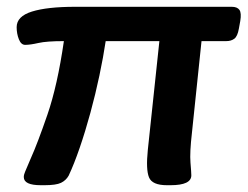

<svg xmlns="http://www.w3.org/2000/svg" viewBox="-20 -543 729 565"><path d="M100 2Q50 2 50 -22Q50 -29 54 -38Q58 -47 71 -78Q90 -120 119.5 -205.5Q149 -291 168 -422Q117 -422 93 -416.5Q69 -411 54 -411Q42 -411 35.5 -427.5Q29 -444 29 -463Q29 -495 74 -509Q119 -523 201 -523H662Q678 -523 684.5 -514Q691 -505 687 -481L683 -459Q679 -436 669.5 -429Q660 -422 646 -422H573L545 -154Q538 -94 540.5 -64.5Q543 -35 543 -27Q543 2 482 2H471Q428 2 418.5 -21Q409 -44 415 -102L449 -422H291Q284 -375 272.5 -320.5Q261 -266 246 -211Q231 -156 214.5 -108Q198 -60 182 -26Q174 -12 159.5 -5Q145 2 111 2Z"/></svg>

Font: Asap Semi Expanded Semi Expanded SemiBold
Style: Italic
Weight: 600
Width: 6
Italic angle: -6°
Designer: Pablo Cosgaya
Foundry: Omnibus-Type
Version: Version 3.001; ttfautohint (v1.8.4.7-5d5b)